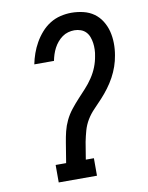

<svg xmlns="http://www.w3.org/2000/svg" viewBox="-84 -804 668 865"><g transform="rotate(-10 250.0 -371.5)"><path d="M114 0V-80H162L177 -172Q181 -197 187 -221.5Q193 -246 204.5 -270Q216 -294 232.5 -315Q249 -336 267 -355.5Q285 -375 303 -394.5Q321 -414 336 -436.5Q351 -459 360.5 -483Q370 -507 374 -532Q377 -546 377.5 -561.5Q378 -577 376 -591.5Q374 -606 369 -619.5Q364 -633 354.5 -643Q345 -653 331 -658Q317 -663 302 -663Q288 -663 273.5 -659Q259 -655 246.5 -646Q234 -637 224 -625Q214 -613 207 -599.5Q200 -586 195.5 -572Q191 -558 188 -543H98Q103 -568 111.5 -592Q120 -616 133 -639Q146 -662 164 -682.5Q182 -703 204.5 -717Q227 -731 252.5 -737Q278 -743 302 -743Q330 -743 357 -736.5Q384 -730 405 -715Q426 -700 440 -677.5Q454 -655 460.5 -629.5Q467 -604 467.5 -576Q468 -548 463 -520Q459 -495 450.5 -470.5Q442 -446 429.5 -423Q417 -400 401 -378.5Q385 -357 367 -337.5Q349 -318 330 -298.5Q311 -279 297.5 -256.5Q284 -234 277 -209Q270 -184 265 -159L252 -80H289V0Z"/></g></svg>

Font: Iosevka Slab Medium
Style: Italic
Weight: 500
Italic angle: -9°
Monospace: yes
Designer: Belleve Invis
Foundry: Belleve Invis
Version: Version 11.1.0; ttfautohint (v1.8.3)